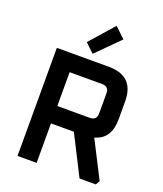

<svg xmlns="http://www.w3.org/2000/svg" viewBox="-166 -1045 978 1152"><g transform="rotate(20 322.5 -468.5)"><path d="M85 0V-690H417Q580 -690 580 -527V-414Q580 -288 480 -261L600 -26L585 0H481L353 -252H207V0ZM207 -363H414Q458 -363 458 -407V-536Q458 -579 414 -579H207ZM242 -784 377 -937 443 -874 299 -730Z"/></g></svg>

Font: Oxanium SemiBold
Style: Regular
Weight: 600
Designer: Severin Meyer
Version: Version 2.000